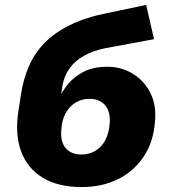

<svg xmlns="http://www.w3.org/2000/svg" viewBox="-20 -748 697 779"><path d="M312 11Q215 11 152.5 -27.5Q90 -66 65 -135.5Q40 -205 55 -299L65 -364Q74 -425 96.5 -477.5Q119 -530 159 -572Q199 -614 262 -645.5Q325 -677 415 -695L573 -728L605 -589L410 -553Q359 -543 322 -522.5Q285 -502 262.5 -471Q240 -440 233 -398L226 -349H220Q233 -379 257.5 -408.5Q282 -438 320.5 -457.5Q359 -477 413 -477Q470 -478 517 -450Q564 -422 589.5 -372Q615 -322 609 -257Q603 -171 562 -111Q521 -51 456.5 -20Q392 11 312 11ZM310 -121Q342 -121 367 -136Q392 -151 407 -179Q422 -207 425 -246Q429 -295 406.5 -321Q384 -347 343 -347Q312 -347 287 -332Q262 -317 246.5 -289Q231 -261 229 -223Q224 -173 246.5 -147Q269 -121 310 -121Z"/></svg>

Font: Nunito Sans 9pt Black
Style: Italic
Weight: 900
Italic angle: -9°
Version: Version 3.101;gftools[0.9.27]